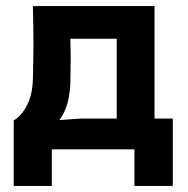

<svg xmlns="http://www.w3.org/2000/svg" viewBox="-20 -490 617 630"><path d="M25 120V-95Q51 -110 69 -145.5Q87 -181 88 -233Q89 -278 89.5 -315Q90 -352 89.5 -388.5Q89 -425 88 -470H487V-101H547V120H421V0H150V120ZM211 -363Q212 -328 212 -297Q212 -266 211 -227Q211 -191 203 -157.5Q195 -124 175 -96L245 -101H363V-363Z"/></svg>

Font: Kreadon
Style: Bold
Weight: 700
Designer: Reiya WATANABE
Foundry: StudioGnu
Version: Version 1.003; ttfautohint (v1.8.4.7-5d5b);gftools[0.9.32]